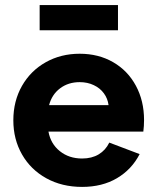

<svg xmlns="http://www.w3.org/2000/svg" viewBox="-20 -732 629 766"><path d="M33.2 -252Q33.2 -328.6 67.6 -389.2Q102.1 -449.7 162.4 -483.6Q222.7 -517.6 297.9 -517.6Q373 -517.6 431.4 -483.9Q489.7 -450.2 522.2 -389.9Q554.7 -329.6 554.7 -252.9Q554.7 -229 551.8 -207H173.3Q182.1 -158.2 218.8 -128.9Q255.4 -99.6 307.6 -99.6Q346.2 -99.6 373.8 -116.2Q401.4 -132.8 416 -163.1L537.1 -117.2Q505.4 -55.7 446.5 -21Q387.7 13.7 307.6 13.7Q227.1 13.7 164.8 -20.8Q102.5 -55.2 67.9 -115.7Q33.2 -176.3 33.2 -252ZM413.1 -312.5Q409.7 -338.9 394.5 -359.6Q379.4 -380.4 354.2 -392.3Q329.1 -404.3 297.9 -404.3Q252.4 -404.3 219.7 -379.6Q187 -355 175.8 -312.5ZM450.7 -611.3H138.2V-711.9H450.7Z"/></svg>

Font: Wanted Sans
Style: Bold
Weight: 700
Designer: Original Design by Kil Hyung-jin and Kang Hanbin, Wanted Lab, Inc; Hangeul from Source Han Sans by Jang Soo-young and Ka
Foundry: Wanted Lab, Inc.
Version: Version 1.000